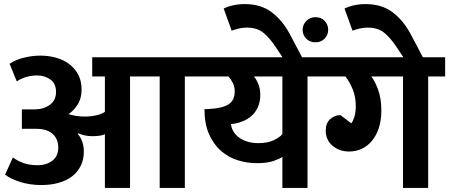

<svg xmlns="http://www.w3.org/2000/svg" viewBox="-20 -919 2197 939"><path d="M27 -607Q54 -626 95.5 -636.5Q137 -647 178 -647Q217 -647 253.5 -637Q290 -627 317.5 -606.5Q345 -586 362 -555Q379 -524 379 -481Q379 -437 358.5 -406Q338 -375 315 -361Q330 -356 350.5 -352.5Q371 -349 394 -349Q426 -349 452.5 -355.5Q479 -362 493 -372V-545H431V-639H967V-545H884V0H761V-545H616V0H493V-263Q485 -258 468.5 -255.5Q452 -253 432 -253Q413 -253 396 -256.5Q379 -260 362 -267L360 -264Q374 -249 382 -226.5Q390 -204 390 -178Q390 -139 375 -108.5Q360 -78 333 -57Q306 -36 267.5 -25Q229 -14 181 -14Q127 -14 79 -29Q31 -44 5 -65L43 -149Q67 -131 96.5 -121Q126 -111 163 -111Q208 -111 236.5 -133.5Q265 -156 265 -197Q265 -239 237.5 -264Q210 -289 158 -289H87V-384H146Q194 -384 224 -406.5Q254 -429 254 -469Q254 -510 226.5 -530Q199 -550 161 -550Q135 -550 110 -543Q85 -536 62 -521Z M1484 -545V0H1361V-152Q1350 -143 1318.5 -132Q1287 -121 1236 -121Q1189 -121 1143.5 -135Q1098 -149 1061.5 -180.5Q1025 -212 1002.5 -262.5Q980 -313 980 -385L1002 -386Q1065 -389 1096.5 -408Q1128 -427 1128 -472Q1128 -494 1119 -512.5Q1110 -531 1097 -545H945V-639H1566V-545ZM1361 -263V-545H1222Q1234 -531 1243.5 -507.5Q1253 -484 1253 -456Q1253 -422 1241.5 -396Q1230 -370 1210.5 -352.5Q1191 -335 1165 -325Q1139 -315 1110 -312Q1111 -295 1120.5 -278Q1130 -261 1147 -248Q1164 -235 1188 -227Q1212 -219 1243 -219Q1289 -219 1319 -233.5Q1349 -248 1361 -263Z M1460 -774Q1460 -797 1477.5 -816Q1495 -835 1523 -835Q1552 -835 1568.5 -816Q1585 -797 1585 -774Q1585 -748 1567.5 -730Q1550 -712 1523 -712Q1495 -712 1477.5 -730Q1460 -748 1460 -774ZM1074 -877Q1093 -887 1120 -893Q1147 -899 1177 -899Q1256 -899 1309 -859Q1362 -819 1398 -751L1474 -607H1383L1333 -682Q1300 -733 1268.5 -758.5Q1237 -784 1188 -784Q1168 -784 1148.5 -779.5Q1129 -775 1113 -769Z M1698 -316Q1706 -325 1713 -347Q1720 -369 1720 -400Q1720 -445 1705 -482Q1690 -519 1669 -545H1546V-639H2157V-545H2074V0H1951V-545H1796Q1813 -524 1829 -481Q1845 -438 1845 -378Q1845 -330 1832.5 -292.5Q1820 -255 1798.5 -229.5Q1777 -204 1748.5 -191Q1720 -178 1688 -178Q1639 -178 1606 -206.5Q1573 -235 1573 -280Q1573 -317 1595 -336.5Q1617 -356 1645 -356Z M1665 -877Q1684 -887 1711 -893Q1738 -899 1768 -899Q1847 -899 1900 -859Q1953 -819 1989 -751L2065 -607H1974L1924 -682Q1891 -733 1859.5 -758.5Q1828 -784 1779 -784Q1759 -784 1739.5 -779.5Q1720 -775 1704 -769Z"/></svg>

Font: Mukta
Style: Bold
Weight: 700
Designer: Girish Dalvi and Yashodeep Gholap
Foundry: Ek Type
Version: Version 2.538;PS 1.002;hotconv 16.6.51;makeotf.lib2.5.65220;